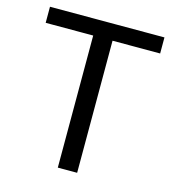

<svg xmlns="http://www.w3.org/2000/svg" viewBox="-106 -801 810 890"><g transform="rotate(15 298.5 -355.5)"><path d="M345.2 -710.9V0H252.4V-710.9ZM573.7 -710.9V-633.8H24.4V-710.9Z"/></g></svg>

Font: RobotoDEMO
Style: Regular
Weight: 400
Designer: Christian Robertson
Foundry: Google
Version: Version 2.136